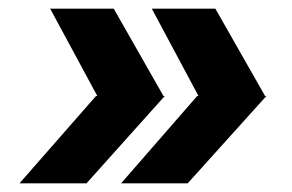

<svg xmlns="http://www.w3.org/2000/svg" viewBox="-20 -520 675 444"><path d="M361 -298 180 -96H25L202 -298ZM243 -500 358 -298H205L96 -500ZM596 -298 414 -96H260L436 -298ZM478 -500 593 -298H439L331 -500Z"/></svg>

Font: Figtree Light
Style: Bold Italic
Weight: 700
Italic angle: -9.5°
Version: Version 2.000